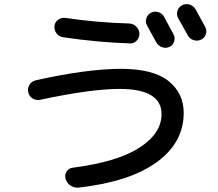

<svg xmlns="http://www.w3.org/2000/svg" viewBox="-20 -853 1040 914"><path d="M698.2 -792Q714.8 -800.8 733.4 -795.4Q752 -790 760.7 -773.4Q775.4 -746.1 805.7 -690.4Q814.5 -673.8 809.1 -655.8Q803.7 -637.7 787.1 -629.9Q771.5 -622.1 752.9 -627.9Q734.4 -633.8 724.6 -650.4Q716.8 -664.1 702.1 -690.9Q687.5 -717.8 679.7 -732.4Q670.9 -748 676.8 -766.1Q682.6 -784.2 698.2 -792ZM911.1 -808.6Q926.8 -780.3 957 -724.6Q965.8 -709 960 -690.4Q954.1 -671.9 937 -664.1Q919.9 -656.2 901.4 -662.1Q882.8 -668 874 -684.6Q835 -754.9 828.1 -766.6Q819.3 -783.2 824.7 -801.3Q830.1 -819.3 847.2 -828.1Q864.3 -836.9 882.8 -831.1Q901.4 -825.2 911.1 -808.6ZM170.9 -377.9Q152.3 -374 135.7 -383.8Q119.1 -393.6 114.3 -414.1Q110.4 -432.6 120.1 -449.2Q129.9 -465.8 150.4 -470.7Q389.6 -524.4 553.7 -525.4Q710 -525.4 782.2 -467.3Q854.5 -409.2 854.5 -315.4Q854.5 -173.8 725.6 -80.6Q596.7 12.7 354.5 40Q333 42 314.9 29.8Q296.9 17.6 292 -2.9Q287.1 -21.5 297.4 -37.1Q307.6 -52.7 327.1 -54.7Q538.1 -82 643.6 -149.9Q749 -217.8 749 -309.6Q749 -429.7 548.8 -429.7Q413.1 -429.7 170.9 -377.9ZM292 -767.6Q444.3 -745.1 595.7 -741.2Q615.2 -740.2 629.4 -725.6Q643.6 -710.9 643.6 -692.4Q643.6 -672.9 629.9 -658.7Q616.2 -644.5 596.7 -646.5Q445.3 -651.4 279.3 -675.8Q260.7 -678.7 249 -694.3Q237.3 -710 239.3 -729Q241.2 -748 257.3 -759.3Q273.4 -770.5 292 -767.6Z"/></svg>

Font: Rounded Mgen+ 1m medium
Style: Regular
Weight: 500
Designer: [Source Han Sans]
Ryoko NISHIZUKA  (kana & ideographs); Paul D. Hunt (Latin, Greek & Cyrillic); Wenlong ZHANG  (bopomofo
Version: Version 1.059.20150602